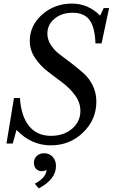

<svg xmlns="http://www.w3.org/2000/svg" viewBox="-20 -800 638 1070"><path d="M538 -713 558 -755H588L546 -558H512Q509 -648 479 -688.5Q449 -729 385 -729Q324 -729 284 -696Q244 -663 244 -612Q244 -579 264 -548.5Q284 -518 314.5 -495.5Q345 -473 380.5 -445.5Q416 -418 446.5 -391Q477 -364 497 -323Q517 -282 517 -234Q517 -133 443 -61.5Q369 10 263 10Q154 10 72 -76L51 0H16L58 -254H91Q98 -151 142.5 -97Q187 -43 264 -43Q335 -43 381.5 -82.5Q428 -122 428 -182Q428 -228 399 -268Q370 -308 328.5 -339Q287 -370 245.5 -402Q204 -434 175 -477.5Q146 -521 146 -572Q146 -658 215 -719Q284 -780 382 -780Q471 -780 538 -713ZM174 224Q239 188 239 146Q229 154 213 154Q193 154 181 141Q169 128 169 107Q169 84 185 69Q201 54 226 54Q255 54 273.5 74Q292 94 292 125Q292 199 196 250Z"/></svg>

Font: Libre Baskerville
Style: Italic
Weight: 400
Italic angle: -15°
Designer: Pablo Impallari, Rodrigo Fuenzalida
Foundry: Pablo Impallari, Rodrigo Fuenzalida
Version: Version 1.051;Glyphs 3.2.3 (3260)